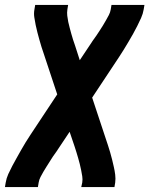

<svg xmlns="http://www.w3.org/2000/svg" viewBox="-31 -550 651 775"><path d="M-11 205 -8 187Q-5 169 2.5 152.5Q10 136 18.5 120Q27 104 36 88Q45 72 54 56Q63 40 72.5 24.5Q82 9 92 -6L200 -169L146 -332Q141 -346 136.5 -360.5Q132 -375 128 -389.5Q124 -404 120 -419Q116 -434 113 -449Q110 -464 107.5 -480Q105 -496 108 -512L111 -530H244L241 -512Q239 -499 240.5 -486.5Q242 -474 244.5 -461.5Q247 -449 250.5 -437Q254 -425 257 -413Q260 -401 264 -389.5Q268 -378 272 -366L291 -307L339 -379Q340 -381 341.5 -383Q343 -385 345 -388Q352 -397 358.5 -407Q365 -417 372 -427.5Q379 -438 385 -448Q391 -458 397 -468.5Q403 -479 408.5 -489.5Q414 -500 416 -512L419 -530H552L549 -512Q546 -494 538.5 -477.5Q531 -461 523 -445Q515 -429 506 -413Q497 -397 487.5 -381Q478 -365 468.5 -349.5Q459 -334 449 -319L341 -156L395 7Q400 21 404.5 35.5Q409 50 413.5 64.5Q418 79 421.5 94Q425 109 428.5 124Q432 139 434 155Q436 171 434 187L431 205H297L301 187Q303 174 301 161.5Q299 149 296.5 136.5Q294 124 291 112Q288 100 284.5 88Q281 76 277.5 64.5Q274 53 270 41L250 -18L202 54Q201 56 199.5 58Q198 60 196 63Q189 72 182.5 82Q176 92 169.5 102.5Q163 113 156.5 123Q150 133 144 143.5Q138 154 132.5 164.5Q127 175 125 187L122 205Z"/></svg>

Font: Iosevka Curly XBdEx
Style: Italic
Weight: 800
Width: 7
Italic angle: -9°
Monospace: yes
Designer: Belleve Invis
Foundry: Belleve Invis
Version: Version 11.1.0; ttfautohint (v1.8.3)